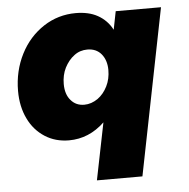

<svg xmlns="http://www.w3.org/2000/svg" viewBox="-53 -603 836 849"><g transform="rotate(-5 365.5 -178.5)"><path d="M129 -23C160 -3 196 7 236 7C295 7 348 -15 394 -59L343 194H545L692 -544H491L475 -463C460 -492 438 -514 411 -529C384 -544 351 -551 314 -551C262 -551 214 -537 171 -509C127 -480 93 -442 68 -393C43 -344 30 -289 30 -230C30 -183 39 -142 56 -107C73 -71 98 -43 129 -23ZM377 -164C358 -151 338 -144 317 -144C292 -144 272 -153 257 -171C242 -188 234 -212 234 -243C234 -269 239 -293 250 -315C261 -336 275 -354 293 -367C310 -380 330 -386 351 -386C377 -386 398 -377 413 -359C428 -341 436 -317 436 -288C436 -262 431 -238 420 -216C409 -194 395 -177 377 -164Z"/></g></svg>

Font: Argentum Sans ExtraBold
Style: Italic
Weight: 800
Italic angle: -11.3°
Designer: Julieta Ulanovsky
Foundry: Julieta Ulanovsky
Version: Version 5.001;February 15, 2019;FontCreator 11.5.0.2425 64-b